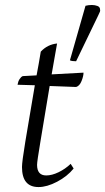

<svg xmlns="http://www.w3.org/2000/svg" viewBox="-20 -745 425 777"><path d="M136 12Q69 12 69 -69Q69 -90 82.5 -172Q96 -254 121 -400L51 -402Q53 -415 59 -424.5Q65 -434 72 -437L128 -440Q132 -462 136.5 -486Q141 -510 145 -536Q172 -565 211 -569Q205 -535 199.5 -504Q194 -473 189 -444L318 -451Q318 -437 310 -417Q302 -397 288 -393L181 -397Q157 -252 143.5 -171.5Q130 -91 130 -78Q130 -35 167 -35Q190 -35 217 -48Q244 -61 266 -82L278 -63Q252 -31 211 -9.5Q170 12 136 12ZM288 -497.1Q270 -497.1 263 -501L326 -721.6Q338 -724.8 352 -724.8Q364 -724.8 374.5 -720.8Q385 -716.9 385 -705.8Q386 -701.8 384.5 -697.9Q383 -693.9 378 -683.6Z"/></svg>

Font: Petrona Light
Style: Italic
Weight: 300
Italic angle: -9°
Designer: Ringo R. Seeber
Foundry: Ringo R. Seeber
Version: Version 2.001; ttfautohint (v1.8.3)